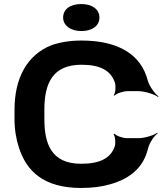

<svg xmlns="http://www.w3.org/2000/svg" viewBox="-20 -922 806 952"><path d="M382 -110C233 -110 200 -211 200 -332V-379C200 -507 240 -601 384 -601C479 -601 531 -571 550 -511C555 -495 553 -461 544 -450L548 -448C557 -459 592 -470 612 -470H666C697 -470 745 -455 764 -441L766 -444C747 -458 720 -495 712 -525C680 -647 573 -721 384 -721C328 -721 278 -713 233 -697C115 -649 52 -536 52 -378V-332C52 -279 60 -232 74 -190C111 -74 196 10 382 10C437 10 485 4 529 -9C630 -38 693 -96 714 -186C721 -214 744 -248 762 -261L760 -264C743 -251 697 -237 668 -237H610C589 -237 557 -248 548 -259L543 -256C552 -246 554 -212 549 -196C529 -138 476 -110 382 -110ZM383 -768C437 -768 473 -794 473 -835C473 -876 437 -902 383 -902C329 -902 293 -877 293 -835C293 -795 331 -768 383 -768Z"/></svg>

Font: Asimov
Style: EdgeWide
Weight: 500
Designer: Google
Version: Version 2.000980: 2014